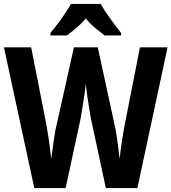

<svg xmlns="http://www.w3.org/2000/svg" viewBox="-29 -954 870 974"><path d="M821 -714 668 0H508L432 -353Q429 -371 424 -401.5Q419 -432 414 -465.5Q409 -499 406 -528Q404 -505 399 -472.5Q394 -440 389 -407.5Q384 -375 380 -353L304 0H145L-9 -714H129L202 -344Q207 -316 213 -281Q219 -246 223.5 -210.5Q228 -175 231 -148Q234 -172 238 -200Q242 -228 245.5 -253.5Q249 -279 252 -293L346 -714H467L558 -294Q561 -279 564.5 -253.5Q568 -228 571.5 -200Q575 -172 578 -148Q582 -190 590.5 -245Q599 -300 608 -343L681 -714ZM482 -934Q500 -901 529 -861Q558 -821 585 -787V-774H502Q482 -789 455 -811Q428 -833 406 -861Q383 -833 356 -810.5Q329 -788 311 -774H227V-787Q243 -806 263.5 -833Q284 -860 302 -887Q320 -914 331 -934Z"/></svg>

Font: Noto Sans Kannada Condensed
Style: Bold
Weight: 700
Width: 3
Designer: Jelle Bosma - Monotype Design Team
Foundry: Monotype Imaging Inc.
Version: Version 2.005; ttfautohint (v1.8.4.7-5d5b)